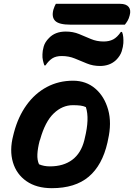

<svg xmlns="http://www.w3.org/2000/svg" viewBox="-20 -972 701 1004"><path d="M362 -550Q430 -550 478 -509Q526 -468 545.5 -398.5Q565 -329 545 -242L542 -227Q515 -108 444 -48Q373 12 251 12Q171 12 118.5 -24.5Q66 -61 47.5 -123.5Q29 -186 49 -263L53 -279Q75 -362 119 -423Q163 -484 225 -517Q287 -550 362 -550ZM361 -422Q306 -422 261 -379Q216 -336 190 -243L187 -235Q177 -196 175.5 -165.5Q174 -135 184 -113Q209 -102 241 -102Q312 -102 358 -136.5Q404 -171 421 -239L423 -248Q449 -352 429 -412Q416 -418 400 -420Q384 -422 361 -422ZM522 -755Q551 -755 572 -766Q593 -777 612 -805H618Q623 -794 624.5 -778Q626 -762 625 -746Q624 -728 616.5 -704Q609 -680 587 -658Q554 -627 503 -627Q466 -627 434.5 -640Q403 -653 371.5 -666Q340 -679 303 -679Q272 -679 253 -666.5Q234 -654 218 -630H212Q208 -641 204.5 -656Q201 -671 202 -688Q202 -705 208.5 -728.5Q215 -752 236 -773Q268 -807 324 -807Q362 -807 393.5 -794Q425 -781 455.5 -768Q486 -755 522 -755ZM272 -952H608Q640 -952 653 -935.5Q666 -919 658 -891Q654 -875 647.5 -864Q641 -853 633 -843H349Q289 -843 269 -862.5Q249 -882 259 -921Q262 -931 265.5 -939Q269 -947 272 -952Z"/></svg>

Font: Recursive Mn Csl St
Style: Bold Italic
Weight: 700
Italic angle: -15°
Monospace: yes
Version: Version 1.079;hotconv 1.0.112;makeotfexe 2.5.65598; ttfautoh